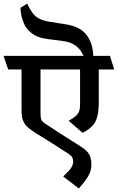

<svg xmlns="http://www.w3.org/2000/svg" viewBox="-45 -890 655 1067"><path d="M589.8 -503.9H503.9V-325.2Q503.9 -274.4 496.1 -243.4Q488.3 -212.4 469.2 -191.4Q450.2 -170.4 414.1 -151.9L336.4 -218.8Q362.3 -232.9 375.7 -244.9Q389.2 -256.8 394.5 -271.2Q399.9 -285.6 399.9 -307.6V-503.9H180.2V-256.8Q180.2 -234.9 184.8 -224.6Q189.5 -214.4 203.6 -204.6Q265.1 -163.1 404.8 -75.2Q438 -54.2 450.4 -32.5Q462.9 -10.7 462.9 25.9Q462.9 56.2 447.3 85.2Q431.6 114.3 393.1 157.2L306.2 90.8Q338.4 60.5 350.1 43.2Q361.8 25.9 361.8 8.3Q361.8 -5.4 356.2 -15.6Q350.6 -25.9 335.9 -35.2Q253.9 -88.9 153.8 -150.4Q120.6 -170.9 104 -188Q87.4 -205.1 81.1 -225.6Q74.7 -246.1 74.7 -278.8V-503.9H0.5L-25.4 -579.6H419.4Q408.2 -603.5 394 -619.4Q379.9 -635.3 356.4 -647.5Q341.8 -655.3 321 -659.2Q300.3 -663.1 263.2 -667.5Q222.7 -671.9 197.5 -676.8Q172.4 -681.6 152.8 -691.9Q108.4 -715.3 89.1 -757.3Q69.8 -799.3 68.8 -846.7L106 -869.6Q126.5 -828.1 142.6 -809.8Q158.7 -791.5 183.6 -781.7Q199.7 -774.9 219.5 -771Q239.3 -767.1 273.9 -762.2Q312.5 -756.8 336.4 -752Q360.4 -747.1 380.9 -737.8Q424.3 -719.2 448 -677.7Q471.7 -636.2 473.6 -579.6H565.9Z"/></svg>

Font: Vesper Libre Medium
Style: Regular
Weight: 500
Designer: Robert Keller & Kimya Gandhi
Foundry: Mota Italic
Version: Version 1.058